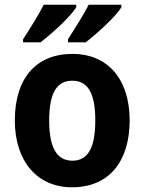

<svg xmlns="http://www.w3.org/2000/svg" viewBox="-20 -786 615 816"><path d="M496 -756V-766H357C338 -728 299 -666 269 -619V-606H344C391 -642 476 -719 496 -756ZM304 -756V-766H166C146 -727 109 -666 78 -619V-606H152C202 -644 283 -718 304 -756ZM531 -274C531 -456 432 -557 289 -557C130 -557 43 -450 43 -274C43 -102 137 10 286 10C446 10 531 -103 531 -274ZM189 -274C189 -385 218 -443 287 -443C357 -443 385 -384 385 -274C385 -164 357 -103 288 -103C218 -103 189 -164 189 -274Z"/></svg>

Font: Noto Sans Lao Looped SemiCondensed
Style: Bold
Weight: 700
Width: 4
Designer: Mark Frömberg, Ben Mitchell
Foundry: The Fontpad Ltd
Version: Version 1.002